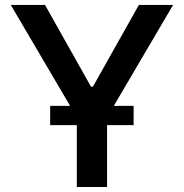

<svg xmlns="http://www.w3.org/2000/svg" viewBox="-20 -747 735 767"><path d="M23.1 -727.3 259.9 -324.2H180.4V-247.2H286.9V0H407.7V-247.2H513.8V-324.2H434.7L671.5 -727.3H534.8L351.2 -400.9H343.4L159.8 -727.3Z"/></svg>

Font: Magic Ui Pro Semi Bold
Style: Regular
Weight: 600
Designer: Stefan Endress, Andreas Faust
Version: Version 1.000;FEAKit 1.0